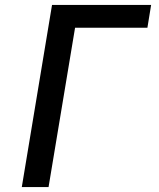

<svg xmlns="http://www.w3.org/2000/svg" viewBox="-20 -755 640 775"><path d="M68 0 190 -735H590L575 -643H283L176 0Z"/></svg>

Font: Iosevka Curly SmBdEx
Style: Italic
Weight: 600
Width: 7
Italic angle: -9°
Monospace: yes
Designer: Belleve Invis
Foundry: Belleve Invis
Version: Version 11.1.0; ttfautohint (v1.8.3)